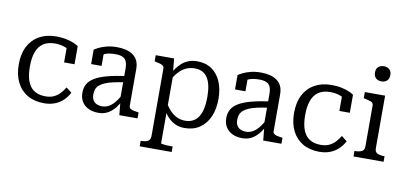

<svg xmlns="http://www.w3.org/2000/svg" viewBox="-86 -1063 3335 1577"><g transform="rotate(10 1582.0 -275.0)"><path d="M307 -47Q349 -47 378.5 -61.5Q408 -76 429 -99.5Q450 -123 466 -149L512 -113Q493 -76 463.5 -48Q434 -20 394.5 -4.5Q355 11 305 11Q225 11 167 -22.5Q109 -56 77.5 -118.5Q46 -181 46 -268Q46 -356 78 -418Q110 -480 169.5 -513.5Q229 -547 310 -547Q359 -547 397 -538.5Q435 -530 460.5 -518.5Q486 -507 497 -498V-348H410V-478Q420 -477 428.5 -473.5Q437 -470 443 -463.5Q449 -457 452 -450Q455 -443 454 -435Q434 -458 396 -473Q358 -488 310 -488Q251 -488 213 -462.5Q175 -437 157 -388Q139 -339 139 -268Q139 -212 149 -171Q159 -130 179.5 -102.5Q200 -75 232 -61Q264 -47 307 -47Z M934 -327V-274Q875 -266 833.5 -256.5Q792 -247 764.5 -234.5Q737 -222 721 -207Q705 -192 698.5 -173Q692 -154 692 -131Q692 -103 702.5 -84.5Q713 -66 732.5 -56.5Q752 -47 779 -47Q809 -47 834.5 -61Q860 -75 884 -104Q908 -133 930 -176L934 -120Q915 -80 889 -50.5Q863 -21 831 -5Q799 11 758 11Q712 11 676.5 -5.5Q641 -22 621 -53.5Q601 -85 601 -131Q601 -172 619 -203Q637 -234 676 -257Q715 -280 778.5 -297Q842 -314 934 -327ZM932 0 921 -114 916 -120V-384Q916 -422 906 -445Q896 -468 873.5 -478Q851 -488 813 -488Q757 -488 721 -471.5Q685 -455 667 -435Q667 -444 670.5 -452.5Q674 -461 680.5 -468Q687 -475 696.5 -480Q706 -485 718 -487V-373H631V-493Q645 -503 670.5 -515.5Q696 -528 733.5 -537.5Q771 -547 818 -547Q857 -547 890.5 -539Q924 -531 949.5 -513.5Q975 -496 989 -467.5Q1003 -439 1003 -397V-91Q1003 -77 1012.5 -69Q1022 -61 1039 -57Q1056 -53 1079 -50L1084 -49V0Z M1408 223H1141V177H1145Q1170 177 1187 172Q1204 167 1213 155Q1222 143 1222 121V-439Q1222 -454 1214 -461.5Q1206 -469 1190 -474Q1174 -479 1150 -484L1141 -486V-537H1294L1306 -417L1310 -410V167Q1310 170 1322.5 172.5Q1335 175 1352 176Q1369 177 1384 177H1408ZM1478 11Q1436 11 1403 -3Q1370 -17 1342.5 -44.5Q1315 -72 1292 -112L1295 -176Q1319 -133 1346 -105Q1373 -77 1404 -63Q1435 -49 1472 -49Q1508 -49 1535.5 -63Q1563 -77 1581.5 -105.5Q1600 -134 1609 -175.5Q1618 -217 1618 -271Q1618 -324 1609.5 -364.5Q1601 -405 1583.5 -432Q1566 -459 1539.5 -472.5Q1513 -486 1477 -486Q1438 -486 1406 -472Q1374 -458 1346.5 -429Q1319 -400 1294 -356L1292 -417Q1317 -459 1345 -488Q1373 -517 1407.5 -532Q1442 -547 1486 -547Q1558 -547 1608 -512.5Q1658 -478 1684.5 -416Q1711 -354 1711 -271Q1711 -188 1683.5 -124.5Q1656 -61 1603.5 -25Q1551 11 1478 11Z M2134 -327V-274Q2075 -266 2033.5 -256.5Q1992 -247 1964.5 -234.5Q1937 -222 1921 -207Q1905 -192 1898.5 -173Q1892 -154 1892 -131Q1892 -103 1902.5 -84.5Q1913 -66 1932.5 -56.5Q1952 -47 1979 -47Q2009 -47 2034.5 -61Q2060 -75 2084 -104Q2108 -133 2130 -176L2134 -120Q2115 -80 2089 -50.5Q2063 -21 2031 -5Q1999 11 1958 11Q1912 11 1876.5 -5.5Q1841 -22 1821 -53.5Q1801 -85 1801 -131Q1801 -172 1819 -203Q1837 -234 1876 -257Q1915 -280 1978.5 -297Q2042 -314 2134 -327ZM2132 0 2121 -114 2116 -120V-384Q2116 -422 2106 -445Q2096 -468 2073.5 -478Q2051 -488 2013 -488Q1957 -488 1921 -471.5Q1885 -455 1867 -435Q1867 -444 1870.5 -452.5Q1874 -461 1880.5 -468Q1887 -475 1896.5 -480Q1906 -485 1918 -487V-373H1831V-493Q1845 -503 1870.5 -515.5Q1896 -528 1933.5 -537.5Q1971 -547 2018 -547Q2057 -547 2090.5 -539Q2124 -531 2149.5 -513.5Q2175 -496 2189 -467.5Q2203 -439 2203 -397V-91Q2203 -77 2212.5 -69Q2222 -61 2239 -57Q2256 -53 2279 -50L2284 -49V0Z M2603 -47Q2645 -47 2674.5 -61.5Q2704 -76 2725 -99.5Q2746 -123 2762 -149L2808 -113Q2789 -76 2759.5 -48Q2730 -20 2690.5 -4.5Q2651 11 2601 11Q2521 11 2463 -22.5Q2405 -56 2373.5 -118.5Q2342 -181 2342 -268Q2342 -356 2374 -418Q2406 -480 2465.5 -513.5Q2525 -547 2606 -547Q2655 -547 2693 -538.5Q2731 -530 2756.5 -518.5Q2782 -507 2793 -498V-348H2706V-478Q2716 -477 2724.5 -473.5Q2733 -470 2739 -463.5Q2745 -457 2748 -450Q2751 -443 2750 -435Q2730 -458 2692 -473Q2654 -488 2606 -488Q2547 -488 2509 -462.5Q2471 -437 2453 -388Q2435 -339 2435 -268Q2435 -212 2445 -171Q2455 -130 2475.5 -102.5Q2496 -75 2528 -61Q2560 -47 2603 -47Z M3003 -647Q2975 -647 2957 -663Q2939 -679 2939 -711Q2939 -742 2957 -757.5Q2975 -773 3003 -773Q3031 -773 3049 -757.5Q3067 -742 3067 -711Q3067 -679 3049 -663Q3031 -647 3003 -647ZM3054 -537V-98Q3054 -67 3075.5 -56.5Q3097 -46 3133 -46H3136V0H2885V-46H2888Q2924 -46 2945.5 -56.5Q2967 -67 2967 -98V-439Q2967 -461 2949 -468.5Q2931 -476 2895 -484L2885 -486V-537Z"/></g></svg>

Font: Roboto Serif 20pt SemiCondensed
Style: Regular
Weight: 400
Width: 4
Version: Version 1.008